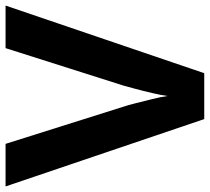

<svg xmlns="http://www.w3.org/2000/svg" viewBox="-52 -702 754 690"><g transform="rotate(-90 325.0 -357.0)"><path d="M650 -714 407 0H242L0 -714H153L287 -289Q291 -278 298.5 -248.5Q306 -219 314 -186.5Q322 -154 325 -132Q328 -154 335.5 -186.5Q343 -219 351 -248.5Q359 -278 362 -289L497 -714Z"/></g></svg>

Font: Noto Sans Vithkuqi
Style: Bold
Weight: 700
Version: Version 1.001; ttfautohint (v1.8.4.7-5d5b)